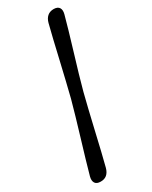

<svg xmlns="http://www.w3.org/2000/svg" viewBox="-227 -798 776 982"><g transform="rotate(-30 161.0 -306.5)"><path d="M132.5 -306.5Q142 -344 154.5 -396.2Q167 -448.5 180.2 -505.2Q193.5 -562 205.5 -613.5Q217.5 -665 227 -700.5Q233 -723.5 247.5 -736.2Q262 -749 285.5 -749Q308.5 -748.5 317 -735Q325.5 -721.5 319.5 -698.5Q310.5 -665 295.8 -614.2Q281 -563.5 263.8 -506.8Q246.5 -450 231 -397.2Q215.5 -344.5 205.5 -306.5Q195.5 -268 182.8 -214.8Q170 -161.5 156.8 -104.5Q143.5 -47.5 131.5 3.5Q119.5 54.5 110.5 88Q97 137 52.5 136Q29 136 20.5 122.2Q12 108.5 18 85.5Q27.5 50 42.8 -1.2Q58 -52.5 75 -108.8Q92 -165 107.2 -217Q122.5 -269 132.5 -306.5Z"/></g></svg>

Font: Fraunces 72pt S050 Black
Style: Italic
Weight: 900
Italic angle: -16°
Version: Version 1.000; ttfautohint (v1.8.3)